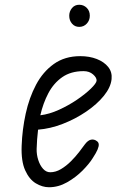

<svg xmlns="http://www.w3.org/2000/svg" viewBox="-20 -777 510 807"><path d="M186 10Q158 10 130.5 -6.5Q103 -23 85.8 -61.2Q68.5 -99.5 71 -164.5Q73.5 -232.5 88 -299.2Q102.5 -366 131.5 -420.8Q160.5 -475.5 206.5 -508.2Q252.5 -541 317.5 -541Q356 -541 386.8 -529Q417.5 -517 434.8 -495.5Q452 -474 449 -444.5Q445.5 -410 416.5 -374.2Q387.5 -338.5 342.2 -307.8Q297 -277 244.2 -256.5Q191.5 -236 140 -232Q137.5 -211.5 136 -191Q134.5 -170.5 134 -151Q133.5 -127 140.8 -104.5Q148 -82 161 -67.5Q174 -53 191 -53Q214 -53 236.2 -66.2Q258.5 -79.5 278 -99Q297.5 -118.5 312.5 -138Q327.5 -157.5 336.5 -170Q349.5 -187.5 362.8 -190Q376 -192.5 387 -184Q394 -179.5 395 -171Q396 -162.5 390 -148.2Q384 -134 369.5 -112Q355 -88.5 326.8 -60Q298.5 -31.5 262 -10.8Q225.5 10 186 10ZM149.5 -292.5Q187 -297 227.8 -315.5Q268.5 -334 304 -358.2Q339.5 -382.5 362 -404.5Q384.5 -426.5 386 -437.5Q387 -450.5 371.2 -464.2Q355.5 -478 331.5 -478Q278 -478 241.8 -452.8Q205.5 -427.5 183.2 -385.2Q161 -343 149.5 -292.5ZM313 -664Q294.5 -664 282.8 -677.5Q271 -691 271 -711Q271 -729 282.5 -743Q294 -757 313 -757Q331.5 -757 344.5 -744.2Q357.5 -731.5 357.5 -711Q357.5 -691.5 344.8 -677.8Q332 -664 313 -664Z"/></svg>

Font: Edu NSW ACT Cursive
Style: Regular
Weight: 400
Designer: Tina and Corey Anderson, Eben Sorkin, Mirko Velimirovic
Foundry: Sorkin Type Co.
Version: Version 2.000